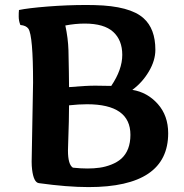

<svg xmlns="http://www.w3.org/2000/svg" viewBox="-20 -741 750 782"><path d="M331.5 -720.7 366.2 -720.2Q508.8 -716.8 564.5 -667Q612.8 -624 612.8 -538.1Q612.8 -494.6 586.2 -449.7Q559.6 -404.8 519 -375Q580.1 -365.2 622.6 -317.6Q665 -270 665 -198.2Q665 21 340.8 21Q253.9 21 138.2 4.9Q117.2 2 110.8 -49.8Q108.9 -64.9 108.9 -82.5L114.7 -404.8Q114.7 -595.2 95.7 -624Q86.4 -637.2 63 -639.2Q56.2 -655.8 56.2 -674.1Q56.2 -692.4 57.1 -696.8V-700.2Q93.8 -708 173.6 -714.4Q253.4 -720.7 331.5 -720.7ZM257.8 -162.1 256.8 -127.9Q256.8 -70.8 276.9 -58.1Q309.6 -54.7 336.2 -54.7Q362.8 -54.7 386.5 -58.1Q410.2 -61.5 433.8 -70.8Q457.5 -80.1 474.1 -94.7Q511.2 -128.4 511.2 -191.9Q511.2 -316.4 334.5 -316.4Q300.8 -316.4 261.2 -312Q261.2 -254.4 257.8 -162.1ZM433.1 -391.1Q478 -457.5 478 -517.6Q478 -577.6 440.9 -611.3Q403.8 -645 325.2 -645Q287.1 -645 246.1 -637.2Q257.3 -585 258.8 -536.6Q260.3 -488.3 260.5 -447.8Q260.7 -407.2 261.2 -386.2Q329.6 -392.1 367.7 -392.1Q405.8 -392.1 433.1 -391.1Z"/></svg>

Font: Marko One
Style: Regular
Weight: 400
Designer: Zhenya Spizhovyi
Foundry: Cyreal
Version: Version 1.003